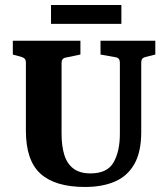

<svg xmlns="http://www.w3.org/2000/svg" viewBox="-20 -735 669 764"><path d="M598 -573V-518L558 -508Q542 -504 542 -487V-210Q542 -130 514.5 -82Q487 -34 437 -12.5Q387 9 318 9Q200 9 141.5 -43.5Q83 -96 83 -215V-487Q83 -503 67 -508L31 -518V-573H300V-518L242 -506Q225 -503 225 -485V-203Q225 -154 236 -118.5Q247 -83 272.5 -64Q298 -45 340 -45Q407 -45 432 -89Q457 -133 457 -203V-486Q457 -504 441 -507L380 -518V-573ZM183 -715H463V-640H183Z"/></svg>

Font: Yrsa
Style: Regular
Weight: 400
Designer: Anna Giedrys (Yrsa+Rasa design), David Brezina (Yrsa art-direction, Rasa art-direction, design)
Foundry: Rosetta Type Foundry
Version: Version 2.004